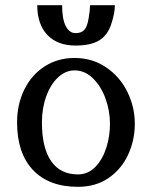

<svg xmlns="http://www.w3.org/2000/svg" viewBox="-20 -728 587 742"><path d="M424 -708H328Q328 -690 322.5 -657Q317 -624 305.5 -612Q294 -600 272 -600Q248 -600 234 -627.5Q220 -655 220 -708H124Q124 -634 163 -593Q202 -552 272 -552Q331 -552 363.5 -572Q396 -592 410 -635Q424 -678 424 -708ZM46 -255Q46 -136 107.5 -71Q169 -6 281 -6Q350 -6 399.5 -40Q449 -74 475 -130Q501 -186 501 -250Q501 -314 472.5 -372.5Q444 -431 390.5 -467.5Q337 -504 268 -504Q204 -504 153.5 -472Q103 -440 74.5 -383Q46 -326 46 -255ZM268 -456Q308 -456 339.5 -425Q371 -394 388 -346.5Q405 -299 405 -250Q405 -201 390.5 -156Q376 -111 348 -82.5Q320 -54 281 -54Q213 -54 177.5 -105.5Q142 -157 142 -255Q142 -310 159 -356.5Q176 -403 205 -429.5Q234 -456 268 -456Z"/></svg>

Font: LXGW Marker Gothic
Style: Regular
Weight: 400
Version: Version 1.001